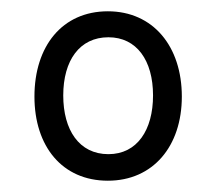

<svg xmlns="http://www.w3.org/2000/svg" viewBox="-20 -749 383 340"><path d="M171 -429C251 -429 302 -490 302 -578C302 -667 251 -729 171 -729C90 -729 41 -667 41 -578C41 -490 90 -429 171 -429ZM172 -476C120 -476 92 -519 92 -580C92 -642 121 -683 172 -683C222 -683 251 -642 251 -580C251 -519 223 -476 172 -476Z"/></svg>

Font: Noto Serif Myanmar Condensed Medium
Style: Regular
Weight: 500
Width: 3
Designer: Ben Mitchell and the Monotype Design Team
Foundry: Monotype Imaging Inc.
Version: Version 2.106